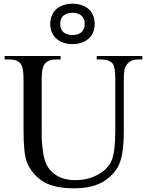

<svg xmlns="http://www.w3.org/2000/svg" viewBox="-20 -999 800 1036"><path d="M502 -678V-697H748V-678H723Q681 -678 659 -643Q648 -627 648 -569V-286Q648 -182 627.5 -124Q607 -66 546 -24.5Q485 17 380 17Q266 17 207 -23Q148 -63 123 -130Q107 -176 107 -301V-574Q107 -638 89 -658Q71 -678 31 -678H5V-697H307V-678H280Q237 -678 219 -650Q205 -632 205 -574V-270Q205 -229 212.5 -177Q220 -125 240 -95Q260 -65 296.5 -46Q333 -27 386 -27Q455 -27 509 -57Q563 -87 582.5 -133.5Q602 -180 602 -292V-574Q602 -639 588 -656Q568 -678 528 -678ZM491 -870Q491 -843 482 -823Q473 -803 456.5 -789Q440 -775 418 -768Q396 -761 371 -761Q346 -761 324 -768Q302 -775 286 -789Q270 -803 260.5 -823Q251 -843 251 -870Q251 -896 260.5 -917Q270 -938 286 -951.5Q302 -965 324 -972Q346 -979 371 -979Q396 -979 418 -972Q440 -965 456.5 -951.5Q473 -938 482 -917Q491 -896 491 -870ZM437 -870Q437 -886 432 -897.5Q427 -909 418 -916Q409 -923 397 -926.5Q385 -930 371 -930Q357 -930 345 -926.5Q333 -923 324 -916Q315 -909 310 -897.5Q305 -886 305 -870Q305 -854 310 -842.5Q315 -831 324 -824Q333 -817 345 -813.5Q357 -810 371 -810Q385 -810 397 -813.5Q409 -817 418 -824Q427 -831 432 -842.5Q437 -854 437 -870Z"/></svg>

Font: MM Taunggyi
Style: Regular
Weight: 400
Designer: Khon Soe Zaw Thu
Version: Version 1.00 July 18, 2016, initial release